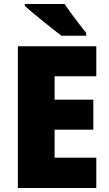

<svg xmlns="http://www.w3.org/2000/svg" viewBox="-20 -947 550 967"><path d="M465 0H70V-714H465V-563H255V-445H450V-294H255V-153H465ZM305 -927Q319 -906 339.5 -878Q360 -850 380.5 -824Q401 -798 414 -781V-767H290Q273 -779 248 -799Q223 -819 195.5 -841Q168 -863 144 -883.5Q120 -904 105 -917V-927Z"/></svg>

Font: Noto Sans Gurmukhi UI SemiCondensed Black
Style: Regular
Weight: 900
Width: 4
Designer: Jelle Bosma - Monotype Design Team
Foundry: Monotype Imaging Inc.
Version: Version 2.004; ttfautohint (v1.8.4.7-5d5b)